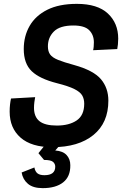

<svg xmlns="http://www.w3.org/2000/svg" viewBox="-20 -746 640 994"><path d="M251 16Q143 16 86.5 -33.5Q30 -83 30 -168Q30 -188 32 -205.5Q34 -223 37 -236L162 -243Q160 -234 158 -218Q156 -202 156 -188Q156 -141 184.5 -118.5Q213 -96 274 -96Q338 -96 377 -122.5Q416 -149 416 -209Q416 -234 405.5 -252Q395 -270 365 -285Q335 -300 276 -315Q185 -338 144 -377.5Q103 -417 103 -492Q103 -559 133.5 -612Q164 -665 225 -695.5Q286 -726 378 -726Q485 -726 538.5 -676Q592 -626 592 -546Q592 -531 590.5 -516Q589 -501 587 -492L462 -486Q464 -493 465 -504Q466 -515 466 -527Q466 -565 442 -589.5Q418 -614 360 -614Q290 -614 259 -583Q228 -552 228 -506Q228 -480 239.5 -464Q251 -448 280.5 -436Q310 -424 365 -409Q465 -381 503 -335.5Q541 -290 541 -225Q541 -110 463.5 -47Q386 16 251 16ZM201 228Q151 228 124.5 205.5Q98 183 92 147L158 121Q162 142 174 151.5Q186 161 210 161Q266 161 266 117Q266 102 254.5 92Q243 82 208 82L179 47L225 -10H304L266 33Q306 36 325 57Q344 78 344 109Q345 168 307 198Q269 228 201 228Z"/></svg>

Font: Geist Mono SemiBold
Style: Italic
Weight: 600
Italic angle: -12°
Monospace: yes
Designer: Basement.studio, Andrés Briganti, Mateo Zaragoza
Foundry: Basement.studio, Vercel, Andrés Briganti, Guido Ferreyra, Mateo Zaragoza
Version: Version 1.500; ttfautohint (v1.8.4.7-5d5b)